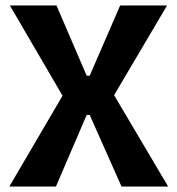

<svg xmlns="http://www.w3.org/2000/svg" viewBox="-20 -680 646 700"><path d="M14 0 208 -331 16 -660H186L296 -404H307L418 -660H589L396 -333L593 0H423L307 -261H296L184 0Z"/></svg>

Font: Bricolage Grotesque SemiCondensed
Style: Bold
Weight: 700
Width: 4
Designer: Mathieu Triay
Foundry: Atelier Triay
Version: Version 1.001;gftools[0.9.33.dev8+g029e19f]